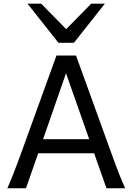

<svg xmlns="http://www.w3.org/2000/svg" viewBox="-20 -1011 721 1031"><path d="M334.5 -617.7 211.4 -263.7H459ZM19.5 0Q25.9 -14.6 32.7 -30.8Q39.6 -46.9 47.6 -67.1Q55.7 -87.4 65.4 -113.3Q75.2 -139.2 87.9 -173.3L283.2 -712.9H388.2L583.5 -173.3Q595.7 -139.2 605.5 -113.3Q615.2 -87.4 623.5 -67.1Q631.8 -46.9 638.7 -30.8Q645.5 -14.6 651.9 0H551.8L485.4 -188H185.1L119.6 0ZM201.2 -991.2 335.4 -854.5 469.7 -991.2H543L377 -781.2H293.9L127.9 -991.2Z"/></svg>

Font: Andika Am
Style: Regular
Weight: 400
Designer: Victor Gaultney, Annie Olsen, Julie Remington, Don Collingsworth, Eric Hays, Becca Hirsbrunner
Foundry: SIL International
Version: Version 5.000